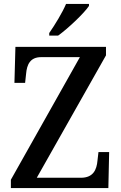

<svg xmlns="http://www.w3.org/2000/svg" viewBox="-20 -951 612 971"><path d="M229 -784V-771H274C327 -809 407 -886 430 -921V-931H314C295 -886 258 -826 229 -784ZM35 0H528L532 -182H478L473 -139C469 -93 452 -52 389 -52H166L516 -671V-714H58L53 -532H107L112 -578C116 -624 132 -662 188 -662H384L35 -42Z"/></svg>

Font: Noto Serif Hebrew SemiCondensed Medium
Style: Regular
Weight: 500
Width: 4
Designer: Monotype Design Team
Foundry: Monotype Imaging Inc.
Version: Version 2.004